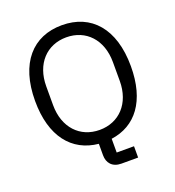

<svg xmlns="http://www.w3.org/2000/svg" viewBox="-154 -830 1015 1115"><g transform="rotate(-20 354.0 -273.0)"><path d="M508 94H401V9C554 -12 650 -134 650 -349C650 -583 534 -710 354 -710C174 -710 58 -583 58 -349C58 -129 160 -5 321 11V82C321 129 349 164 405 164H508ZM354 -63C233 -63 148 -152 148 -291V-407C148 -546 233 -635 354 -635C475 -635 560 -546 560 -407V-291C560 -152 475 -63 354 -63Z"/></g></svg>

Font: IBMKR
Style: Regular
Weight: 400
Designer: Mike Abbink; Paul van der Laan; Pieter van Rosmalen; Wujin Sim; Chorong Kim; Dohee Lee;
Foundry: Sandoll Inc.
Version: Version 1.002